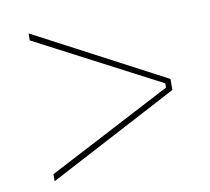

<svg xmlns="http://www.w3.org/2000/svg" viewBox="-61 -635 677 619"><g transform="rotate(-10 277.5 -325.0)"><path d="M70 -83 495 -307V-343L70 -567V-544L476 -332V-318L70 -106Z"/></g></svg>

Font: Fixel Display Thin
Style: Regular
Weight: 100
Designer: AlfaBravo + MacPaw
Foundry: Kyrylo Tkachov, Marchela Mozhyna, Serhii Makarenko, Maria Weinstein, Zakhar Kryvoshyya
Version: Version 1.211